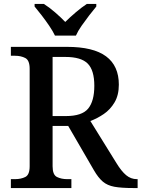

<svg xmlns="http://www.w3.org/2000/svg" viewBox="-20 -951 716 971"><path d="M35 0V-45H56Q86 -45 108 -56Q130 -67 130 -110V-603Q130 -646 108 -657.5Q86 -669 56 -669H35V-714H319Q452 -714 516.5 -666Q581 -618 581 -523Q581 -470 559.5 -433.5Q538 -397 505 -374.5Q472 -352 437 -339L569 -126Q594 -85 618 -65Q642 -45 672 -45H676V0H656Q594 0 558.5 -6.5Q523 -13 500 -32.5Q477 -52 455 -90L325 -314H246V-110Q246 -67 268 -56Q290 -45 320 -45H341V0ZM313 -364Q395 -364 426 -402Q457 -440 457 -517Q457 -596 423.5 -629.5Q390 -663 311 -663H246V-364ZM258 -771Q247 -794 229 -820.5Q211 -847 191 -873Q171 -899 155 -918V-931H202Q229 -914 258.5 -888.5Q288 -863 310 -840Q333 -863 363 -888.5Q393 -914 419 -931H467V-918Q451 -899 431 -873Q411 -847 392.5 -820.5Q374 -794 364 -771Z"/></svg>

Font: Noto Serif NP Hmong Medium
Style: Regular
Weight: 500
Designer: Dalton Maag Ltd
Foundry: Dalton Maag Ltd
Version: Version 1.001; ttfautohint (v1.8.4.7-5d5b)